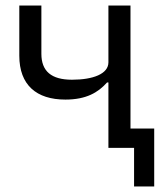

<svg xmlns="http://www.w3.org/2000/svg" viewBox="-20 -536 605 696"><path d="M466 140H539V-70H453V-516H373V-310C373 -268 317 -247 241 -247C166 -247 130 -278 130 -341V-516H50V-334C50 -228 112 -175 217 -175C293 -175 336 -201 368 -237H373V0H466Z"/></svg>

Font: LVC Sans
Style: Regular
Weight: 400
Designer: Mike Abbink, Paul van der Laan, Pieter van Rosmalen
Foundry: Bold Monday
Version: Version 3.0